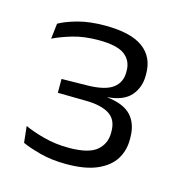

<svg xmlns="http://www.w3.org/2000/svg" viewBox="-65 -766 438 469"><g transform="rotate(15 154.0 -532.0)"><path d="M142 -356Q104.5 -356 74.8 -364Q45 -372 29 -379.5L24.5 -421Q45 -411.5 74.5 -403.8Q104 -396 137 -396Q187.5 -396 207.8 -413.2Q228 -430.5 228 -457.5V-461.5Q228 -475.5 223.5 -486Q219 -496.5 209 -503.5Q199 -510.5 183.2 -514.2Q167.5 -518 144.5 -518L77 -519V-554L143.5 -555Q187.5 -556 206.5 -570.5Q225.5 -585 225.5 -610V-614.5Q225.5 -640 206.2 -654.5Q187 -669 140.5 -669Q104 -669 75.8 -660.8Q47.5 -652.5 27 -642.5L31.5 -681.5Q49 -691.5 78.2 -699.5Q107.5 -707.5 146.5 -707.5Q211.5 -707.5 242.5 -684.8Q273.5 -662 273.5 -620V-615Q273.5 -585.5 255.8 -564.5Q238 -543.5 197.5 -540L196 -536V-539.5Q238.5 -535 257.5 -514.5Q276.5 -494 276.5 -459V-453Q276.5 -426 262.8 -404Q249 -382 219.2 -369Q189.5 -356 142 -356Z"/></g></svg>

Font: Anek Odia Medium Light
Style: Regular
Weight: 300
Version: Version 1.003